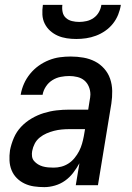

<svg xmlns="http://www.w3.org/2000/svg" viewBox="-20 -760 540 788"><path d="M162 8Q140 8 119.5 5Q99 2 81 -6.5Q63 -15 49 -29Q35 -43 27.5 -61.5Q20 -80 19 -101Q18 -122 21 -143Q26 -169 37 -194.5Q48 -220 67 -240Q86 -260 110 -274Q134 -288 160 -296Q186 -304 212 -307Q238 -310 264 -310H342L348 -348Q349 -354 350 -360Q351 -366 351 -372Q351 -389 344.5 -404.5Q338 -420 326 -430Q314 -440 297.5 -444Q281 -448 264 -448Q247 -448 229 -444.5Q211 -441 195 -431Q179 -421 168.5 -405Q158 -389 155 -372V-371H65V-372Q69 -395 78.5 -416.5Q88 -438 103.5 -457Q119 -476 138.5 -490Q158 -504 180.5 -513Q203 -522 225.5 -525Q248 -528 270 -528Q297 -528 322.5 -523.5Q348 -519 369.5 -508Q391 -497 407.5 -478.5Q424 -460 432 -436.5Q440 -413 440.5 -387Q441 -361 437 -335L382 0H291L306 -90Q295 -70 280.5 -51Q266 -32 247 -18.5Q228 -5 205.5 1.5Q183 8 162 8ZM200 -72Q216 -72 231.5 -76Q247 -80 261 -89Q275 -98 286 -111.5Q297 -125 304.5 -139.5Q312 -154 316.5 -169.5Q321 -185 324 -201L329 -230H264Q249 -230 233 -228.5Q217 -227 201.5 -223Q186 -219 171 -212.5Q156 -206 143 -195.5Q130 -185 122.5 -170.5Q115 -156 112 -140Q110 -129 111.5 -118Q113 -107 120 -99Q127 -91 136 -85.5Q145 -80 155.5 -77Q166 -74 177.5 -73Q189 -72 200 -72ZM293 -600Q273 -600 253.5 -603Q234 -606 217 -613.5Q200 -621 186 -633.5Q172 -646 163.5 -663Q155 -680 154 -700Q153 -720 156 -740H236Q234 -725 237 -710.5Q240 -696 250.5 -686.5Q261 -677 275.5 -673.5Q290 -670 305 -670Q320 -670 335.5 -673.5Q351 -677 364.5 -686.5Q378 -696 386 -710.5Q394 -725 396 -740H476Q473 -720 465 -700Q457 -680 443.5 -663Q430 -646 412 -633.5Q394 -621 374 -613.5Q354 -606 333.5 -603Q313 -600 293 -600Z"/></svg>

Font: Iosevka Medium Oblique
Style: Regular
Weight: 500
Italic angle: -9°
Monospace: yes
Designer: Belleve Invis
Foundry: Belleve Invis
Version: Version 32.5.0; ttfautohint (v1.8.4)